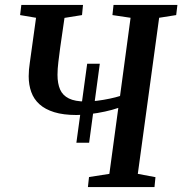

<svg xmlns="http://www.w3.org/2000/svg" viewBox="-20 -763 744 783"><path d="M291.5 -181 335.5 -503H387L343.5 -181ZM338.5 0 343 -41 426 -54 462.5 -323Q438 -314.5 407.8 -308Q377.5 -301.5 347.5 -297.8Q317.5 -294 291.5 -294Q238.5 -294 201.2 -305.5Q164 -317 141 -337.8Q118 -358.5 107.5 -387.8Q97 -417 97 -452Q97 -465.5 98.2 -479.5Q99.5 -493.5 101.5 -506.5L127 -690.5L62 -701.5L67 -743H318.5L314.5 -701.5L243 -690L225.5 -569Q221.5 -538.5 218 -510Q214.5 -481.5 214.5 -458Q214.5 -422.5 225 -398.2Q235.5 -374 260.8 -361.5Q286 -349 329.5 -349Q351 -349 377 -352.2Q403 -355.5 427.8 -360.8Q452.5 -366 469.5 -371.5L512.5 -690.5L438.5 -701.5L443 -743H703.5L698.5 -701.5L629 -690.5L542 -54L614 -40.5L610 0Z"/></svg>

Font: Merriweather 36pt Medium
Style: Italic
Weight: 500
Italic angle: -7.8°
Version: Version 2.101